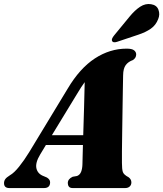

<svg xmlns="http://www.w3.org/2000/svg" viewBox="-66 -957 830 977"><path d="M138.5 -171Q112.5 -128 119.5 -99.5Q126.5 -71 158 -60L173 -53.5Q189 -43.5 189 -29.5Q189 0 157.5 0H-18Q-45.5 0 -45.5 -25Q-45.5 -36 -39.5 -45Q-33.5 -54 -15 -65.5Q5.5 -77 31.2 -109Q57 -141 83 -183.5L278.5 -506Q340 -609.5 416.5 -659.5Q493 -709.5 578.5 -709.5Q605.5 -709.5 616.2 -701Q627 -692.5 627 -680Q627 -662.5 610.5 -651.5Q586.5 -643 573.8 -625.8Q561 -608.5 560.5 -574Q560 -551 559.2 -504.2Q558.5 -457.5 557.5 -400Q556.5 -342.5 555.8 -286.2Q555 -230 554.5 -187Q554 -144 554.5 -128Q554.5 -96.5 559 -82.2Q563.5 -68 588.5 -55Q602.5 -44.5 602.5 -29Q602.5 -16 594 -8Q585.5 0 570 0H305Q290 0 284.5 -7.5Q279 -15 279 -25.5Q279 -46 303.5 -57.5L326 -61.5Q340.5 -67 346.8 -83Q353 -99 353.5 -122Q354 -137.5 354.5 -162.5Q355 -187.5 356 -219H167.5ZM323.5 -475 198 -269H357.5Q359.5 -337 361.8 -411.2Q364 -485.5 365 -539Q357 -528.5 346.8 -512.8Q336.5 -497 323.5 -475ZM593 -872Q620 -905 647.2 -922.8Q674.5 -940.5 703 -935.5Q731.5 -931 740.2 -907.5Q749 -884 739 -860Q727 -828.5 700.8 -810.5Q674.5 -792.5 638 -780.5L530.5 -744.5Q522.5 -741.5 514.8 -742Q507 -742.5 504.5 -748.5Q501.5 -754.5 505 -761.8Q508.5 -769 514.5 -776.5Z"/></svg>

Font: Fraunces 144pt S050 Black
Style: Italic
Weight: 900
Italic angle: -16°
Version: Version 1.000; ttfautohint (v1.8.3)